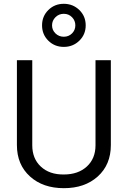

<svg xmlns="http://www.w3.org/2000/svg" viewBox="-20 -984 675 1014"><path d="M272.9 -893.1Q254.9 -875 254.9 -850.1Q254.9 -825.2 272.9 -807.6Q291 -790 316.9 -790Q342.8 -790 360.4 -807.6Q377.9 -825.2 377.9 -850.1Q377.9 -875 360.4 -893.1Q342.8 -911.1 316.9 -911.1Q291 -911.1 272.9 -893.1ZM398.9 -931.2Q432.6 -898.4 432.6 -850.1Q432.6 -801.8 398.9 -769Q365.2 -736.3 316.9 -736.3Q268.6 -736.3 235.4 -769Q202.1 -801.8 202.1 -850.1Q202.1 -898.4 235.4 -931.2Q268.6 -963.9 316.9 -963.9Q365.2 -963.9 398.9 -931.2ZM484.4 -666H565.4V-217.8Q565.4 -114.3 496.1 -51.8Q427.7 9.8 317.4 9.8Q207 9.8 138.7 -51.8Q69.3 -114.3 69.3 -217.8V-666H150.4V-216.8Q150.4 -146.5 195.3 -104.5Q241.2 -61.5 317.4 -62.5Q392.6 -62.5 438.5 -104.5Q484.4 -146.5 484.4 -216.8Z"/></svg>

Font: BF_TEXT
Style: Regular
Weight: 400
Foundry: EA DICE
Version: Version 1.404